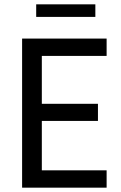

<svg xmlns="http://www.w3.org/2000/svg" viewBox="-20 -866 559 886"><path d="M82 0V-688H472V-608H173V-387H432V-308H173V-80H472V0ZM147 -788V-846H420V-788Z"/></svg>

Font: Saira Semi Condensed
Style: Regular
Weight: 400
Width: 4
Designer: Hector Gatti with collaboration of the Omnibus-Type team
Foundry: Omnibus-Type
Version: Version 1.001; ttfautohint (v1.8)